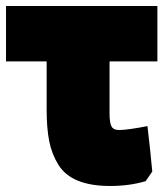

<svg xmlns="http://www.w3.org/2000/svg" viewBox="-40 -576 543 638"><path d="M466 -6 444 26Q390 42 326 42Q262 42 219 24.5Q176 7 154 -28.5Q132 -64 123.5 -107Q115 -150 115 -212V-372H-20V-556H483V-372H324V-200Q324 -168 330.5 -156Q337 -144 355 -144Q384 -144 450 -157Q453 -132 458.5 -81.5Q464 -31 466 -6Z"/></svg>

Font: Repo
Style: ExtraBlack
Weight: 1000
Designer: Stefan Peev
Foundry: Context Ltd
Version: Version 001.000